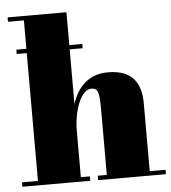

<svg xmlns="http://www.w3.org/2000/svg" viewBox="-53 -798 754 847"><g transform="rotate(-5 324.0 -375.0)"><path d="M12 -19.5V0H312.5V-19.5H272.5V-222.5C272.5 -319.5 308.5 -404.5 351.5 -404.5C379.5 -404.5 387.5 -393.5 387.5 -309.5V-19.5H347.5V0H647.5V-19.5H577.5V-319.5C577.5 -406.5 542 -470 431.5 -470C341 -470 294.5 -412 272.5 -343.5V-585.5H330V-604.5H272.5V-750H12V-730.5H82.5V-604.5H38V-585.5H82.5V-19.5Z"/></g></svg>

Font: Bodoni* 11pt Fatface
Style: Regular
Weight: 900
Version: Version 2.3